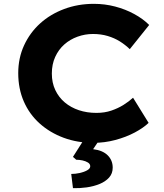

<svg xmlns="http://www.w3.org/2000/svg" viewBox="-20 -734 855 1000"><path d="M466 10Q383 10 311.5 -16.5Q240 -43 186.5 -91Q133 -139 104 -205.5Q75 -272 75 -353Q75 -432 105.5 -498Q136 -564 189 -612Q242 -660 314 -687Q386 -714 469 -714Q526 -714 579.5 -700Q633 -686 679 -661Q725 -636 757 -604L656 -478Q632 -501 604 -518.5Q576 -536 541 -546.5Q506 -557 464 -557Q423 -557 384 -543Q345 -529 315 -502.5Q285 -476 267.5 -437.5Q250 -399 250 -351Q250 -303 268 -265Q286 -227 317.5 -200.5Q349 -174 391 -160Q433 -146 482 -146Q525 -146 560 -158Q595 -170 623 -187.5Q651 -205 673 -225L754 -94Q727 -68 682 -44Q637 -20 581 -5Q525 10 466 10ZM360 246 351 172Q373 172 395.5 167Q418 162 434 153Q450 144 450 132Q450 120 438 112.5Q426 105 409.5 101.5Q393 98 377 98L360 83L428 -24H510L465 43Q515 49 541 75Q567 101 567 139Q567 170 548 191Q529 212 498 224.5Q467 237 431 242Q395 247 360 246Z"/></svg>

Font: Lexend Exa
Style: Bold
Weight: 700
Designer: Bonnie Shaver-Troup, Thomas Jockin
Foundry: Lexend
Version: Version 1.007